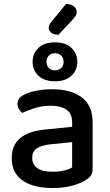

<svg xmlns="http://www.w3.org/2000/svg" viewBox="-20 -931 551 966"><path d="M245 -67Q280 -67 306 -74Q332 -81 343 -89V-216L234 -205Q188 -200 165 -184.5Q142 -169 142 -137Q142 -104 167 -85.5Q192 -67 245 -67ZM243 -482Q336 -482 391 -441.5Q446 -401 446 -314V-81Q446 -58 435.5 -45.5Q425 -33 407 -22Q381 -7 340 4Q299 15 245 15Q148 15 93.5 -23Q39 -61 39 -135Q39 -201 81.5 -236Q124 -271 204 -279L343 -293V-315Q343 -359 314.5 -379Q286 -399 235 -399Q195 -399 158 -388Q121 -377 92 -363Q82 -371 75 -382.5Q68 -394 68 -408Q68 -425 76.5 -436Q85 -447 103 -455Q131 -469 167 -475.5Q203 -482 243 -482ZM144 -620Q144 -662 173.5 -690Q203 -718 256 -718Q310 -718 339.5 -690Q369 -662 369 -620Q369 -578 339.5 -550Q310 -522 256 -522Q203 -522 173.5 -550Q144 -578 144 -620ZM214 -620Q214 -600 226 -588.5Q238 -577 256 -577Q275 -577 287.5 -588.5Q300 -600 300 -620Q300 -640 287.5 -651.5Q275 -663 256 -663Q238 -663 226 -651.5Q214 -640 214 -620ZM312 -911Q338 -911 352 -898.5Q366 -886 366 -872Q366 -858 358.5 -848.5Q351 -839 339 -825L274 -756Q251 -756 238 -766.5Q225 -777 225 -791Q225 -805 239 -822Z"/></svg>

Font: Baloo Thambi 2 Medium
Style: Regular
Weight: 500
Designer: Aadarsh Rajan and Ek Type
Foundry: Ek Type
Version: Version 1.640;hotconv 1.0.111;makeotfexe 2.5.65597; ttfautoh